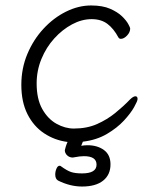

<svg xmlns="http://www.w3.org/2000/svg" viewBox="-20 -504 570 702"><path d="M277 29Q283 28 288.5 27.5Q294 27 300 27Q336 27 360 44.5Q384 62 384 97Q384 135 357 156.5Q330 178 280 178Q236 178 192 156Q182 150 182 134Q182 123 186.5 112.5Q191 102 198 102Q201 102 203 104Q225 120 240 125Q255 130 280 130Q333 130 333 98Q333 67 287 67Q280 67 271 68Q262 69 252 71Q251 71 249.5 71.5Q248 72 246 72Q234 72 225.5 64Q217 56 217 45Q217 43 220.5 32Q224 21 227 15Q180 9 141.5 -16.5Q103 -42 80.5 -86.5Q58 -131 58 -194Q58 -254 80 -306.5Q102 -359 139 -399Q176 -439 221.5 -461.5Q267 -484 313 -484Q355 -484 382.5 -472Q410 -460 426 -444.5Q442 -429 449 -416Q456 -403 456 -400Q456 -386 444.5 -374Q433 -362 422 -362Q416 -362 413 -367Q396 -399 373 -416.5Q350 -434 315 -434Q279 -434 243.5 -415Q208 -396 178.5 -363.5Q149 -331 131.5 -288.5Q114 -246 114 -199Q114 -142 134.5 -105.5Q155 -69 186.5 -51.5Q218 -34 250 -34Q298 -34 335 -50.5Q372 -67 401.5 -91Q431 -115 454 -139Q467 -152 475 -152Q483 -152 483 -142Q483 -135 470.5 -112.5Q458 -90 433 -63Q408 -36 370.5 -14Q333 8 283 14Z"/></svg>

Font: Moon Stars Kai T Light
Style: Regular
Weight: 300
Designer: GuiWonder
Version: Version 1.101